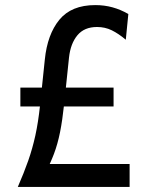

<svg xmlns="http://www.w3.org/2000/svg" viewBox="-20 -734 560 754"><path d="M50 0Q74 -55 90.8 -102.8Q107.5 -150.5 118.8 -201.8Q130 -253 137 -318L156 -500Q166 -599 213.2 -656.5Q260.5 -714 354 -714Q390 -714 421.8 -705.2Q453.5 -696.5 484 -679L474 -578Q445.5 -602 419 -615Q392.5 -628 361 -628Q311 -628 284 -595.5Q257 -563 251 -508L232 -326Q225 -261 215.8 -214.8Q206.5 -168.5 192 -130Q177.5 -91.5 155 -49L133 -90H489V0ZM60 -316V-390H426V-316Z"/></svg>

Font: Cabin Resolve
Style: Regular-Resolve
Weight: 400
Designer: Pablo Impallari
Foundry: Pablo Impallari. http://www.impallari.com Igino Marini. http://www.ikern.com
Version: Version 3.001